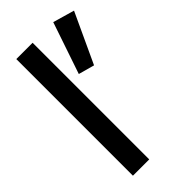

<svg xmlns="http://www.w3.org/2000/svg" viewBox="-242 -844 908 908"><g transform="rotate(-45 212.0 -390.0)"><path d="M69 -780H178V0H69ZM316 -780 424 -749 308 -499 228 -521Z"/></g></svg>

Font: Jost* Medium
Style: Regular
Weight: 500
Version: Version 3.7